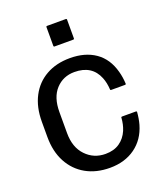

<svg xmlns="http://www.w3.org/2000/svg" viewBox="-137 -814 775 920"><g transform="rotate(-20 250.0 -354.0)"><path d="M477.5 -190Q475 -156.5 467 -128Q447 -59 394 -20.8Q341 17.5 265 17.5Q195 17.5 142.8 -12Q90.5 -41.5 61.5 -95.8Q32.5 -150 32.5 -224V-301.5Q32.5 -376 60.8 -430Q89 -484 140.8 -513.2Q192.5 -542.5 262.5 -542.5Q340 -542.5 391.8 -506.5Q443.5 -470.5 462.5 -400Q471 -369.5 472.5 -335.5Q472.5 -331.5 467.5 -331.5H397.5Q392.5 -331.5 392.5 -335Q390.5 -370.5 379.5 -397.5Q349.5 -472.5 260 -472.5Q202.5 -472.5 165 -432Q127.5 -391.5 127.5 -316.5V-209Q127.5 -136.5 167.8 -94.5Q208 -52.5 267.5 -52.5Q310.5 -52.5 339.5 -72.5Q368.5 -92.5 383.5 -127.5Q395.5 -156.5 397.5 -190.5Q397.5 -194 402.5 -194H472.5Q477.5 -194 477.5 -190ZM308.5 -620H213.5Q208.5 -620 208.5 -625V-720Q208.5 -725 213.5 -725H308.5Q313.5 -725 313.5 -720V-625Q313.5 -620 308.5 -620Z"/></g></svg>

Font: MFEK Sans
Style: Regular
Weight: 400
Designer: Owen Earl
Foundry: indestructible type*
Version: Version 0.001; ttfautohint (v1.8.4.7-5d5b)